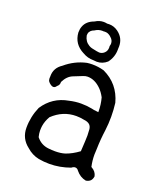

<svg xmlns="http://www.w3.org/2000/svg" viewBox="-138 -815 777 925"><g transform="rotate(20 250.0 -352.0)"><path d="M249 -535.6H249.5Q258.3 -534.2 266.6 -534.2Q295.9 -534.2 318.8 -554.7Q342.3 -585.9 342.3 -624Q342.3 -627 342.3 -629.9L342.8 -640.6Q342.8 -683.6 307.1 -709.5Q286.1 -724.6 261.7 -724.6Q256.8 -724.6 251 -724.1Q241.7 -726.1 233.4 -726.1Q210.9 -726.1 190.4 -712.9Q151.9 -699.2 140.6 -668Q135.3 -654.3 135.3 -636.7Q139.2 -578.1 193.4 -550.8Q193.4 -550.8 193.8 -550.8Q218.8 -535.6 249 -535.6ZM247.1 -683.1Q250.5 -683.6 253.7 -683.6Q256.8 -683.6 259.8 -683.3Q262.7 -683.1 265.6 -682.4Q268.6 -681.6 271.2 -680.4Q273.9 -679.2 276.4 -677.7Q281.7 -674.8 286.1 -670.4Q301.8 -657.7 301.8 -640.1Q301.8 -633.8 299.3 -626.5Q299.8 -622.6 299.8 -619.1Q299.8 -601.6 288.3 -590.8Q276.9 -580.1 262.7 -580.1Q254.9 -580.1 222.7 -587.4Q214.8 -589.4 207.5 -593.8Q184.1 -607.4 178.2 -636.2Q178.2 -637.7 178.2 -640.1Q178.2 -642.6 179 -646.7Q179.7 -650.9 181.9 -654.8Q184.1 -658.7 187.5 -662.1Q193.8 -668.5 204.1 -671.9Q221.2 -683.6 241.2 -683.6Q244.1 -683.6 247.1 -683.1ZM252 -515.1Q238.3 -515.1 224.6 -513.2Q165 -500 117.7 -459.5Q80.6 -435.5 80.6 -393.1Q80.6 -391.1 80.6 -388.7L80.1 -381.8Q80.1 -377 81.5 -371.6Q83.5 -365.7 89.8 -359.9Q102.1 -348.6 111.3 -348.6Q113.3 -348.6 116.7 -349.6Q121.6 -351.1 127.4 -359.4Q138.2 -367.7 138.2 -380.4Q138.2 -381.3 138.2 -383.8Q147 -401.4 158 -412.4Q168.9 -423.3 182.6 -428.7Q208.5 -439.5 228 -446.8Q239.7 -451.7 250.5 -451.7Q288.1 -451.7 320.8 -418.9Q335.4 -404.3 347.7 -381.3Q356.9 -347.2 356.9 -313.5V-308.6Q340.8 -310.1 333 -311.5Q325.2 -313 321.3 -314Q294.4 -319.3 265.4 -319.3Q236.3 -319.3 205.1 -312Q205.1 -312 205.1 -312Q125 -297.9 80.1 -229.5Q57.1 -176.8 57.1 -120.1Q57.1 -64.5 101.6 -30.8Q128.9 -5.9 165 1.5Q192.4 6.3 219.7 6.3Q273.4 6.3 325.7 -12.7Q335.4 -20.5 343.8 -20.5Q354.5 -20.5 361.8 -9.3Q382.3 16.1 413.1 22Q427.7 19.5 435.8 11.5Q443.8 3.4 445.8 -11.7Q440.9 -35.2 418 -47.9L416 -48.8Q409.2 -79.1 409.2 -109.4Q409.2 -124.5 410.6 -140.1Q411.6 -189 418.5 -237.8Q422.9 -273.4 422.9 -308.6Q422.9 -343.8 418.5 -378.9Q394.5 -468.3 312 -506.8Q281.7 -515.1 252 -515.1ZM127.9 -97.7Q123.5 -115.7 123.5 -129.2Q123.5 -142.6 125 -152.8Q128.9 -179.2 144 -205.1Q196.3 -254.9 264.2 -254.9Q283.7 -254.9 305.2 -250.5Q324.7 -248.5 335 -238.8Q343.3 -230 344.7 -216.3Q346.2 -198.7 346.2 -185.1Q346.2 -165 342.3 -103Q308.6 -78.1 275.9 -66.9Q254.4 -60.1 225.1 -60.1Q209.5 -60.1 191.9 -62Q152.8 -65.9 128.4 -96.7Z"/></g></svg>

Font: Bakudai
Style: Light
Weight: 300
Version: Version 1.48